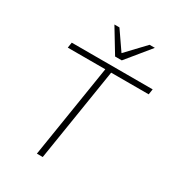

<svg xmlns="http://www.w3.org/2000/svg" viewBox="-217 -1064 1090 1192"><g transform="rotate(30 328.0 -467.5)"><path d="M233 0 339 -666H70L76 -705H656L650 -666H381L275 0ZM352 -765 249 -935H285L376 -803L501 -935H539L400 -765Z"/></g></svg>

Font: Nunito Sans 12pt ExtraLight 12pt ExtraLight
Style: Italic
Weight: 250
Italic angle: -9°
Version: Version 3.101;gftools[0.9.27]